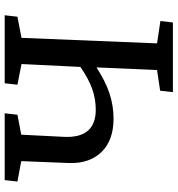

<svg xmlns="http://www.w3.org/2000/svg" viewBox="10 -750 740 799"><g transform="rotate(90 379.5 -350.0)"><path d="M260 -382Q317 -419 368 -436Q419 -453 473 -453Q563 -453 611.5 -403.5Q660 -354 658 -270Q656 -217 654 -167.5Q652 -118 650 -69L735 -53L729 0H451L457 -53L540 -69Q545 -158 549 -247Q555 -379 436 -379Q391 -379 349 -364Q307 -349 258 -315L246 -70L332 -53L326 0H43L49 -53L137 -70L160 -634L67 -648L73 -700H363L357 -647L271 -634Z"/></g></svg>

Font: Literata 12pt Medium
Style: Italic
Weight: 500
Italic angle: -2°
Designer: Latin by Veronika Burian and Jose Scaglione. Greek by Irene Vlachou. Cyrillic by Vera Evstafieva
Foundry: TypeTogether
Version: Version 3.002